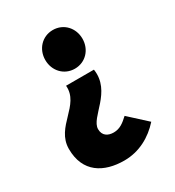

<svg xmlns="http://www.w3.org/2000/svg" viewBox="-169 -612 816 895"><g transform="rotate(-30 239.0 -165.0)"><path d="M238 182C318 182 386 144 436 88L342 2C316 26 294 44 260 44C230 44 204 30 204 -6C204 -70 346 -126 326 -256H176C186 -146 40 -114 40 6C40 132 128 182 238 182ZM252 -304C310 -304 352 -350 352 -408C352 -466 310 -512 252 -512C194 -512 152 -466 152 -408C152 -350 194 -304 252 -304Z"/></g></svg>

Font: Giro Sans Black
Style: Regular
Weight: 900
Designer: Paul D. Hunt
Foundry: Adobe Systems Incorporated
Version: Version 1.000;PS 1.0;hotconv 1.0.88;makeotf.lib2.5.647800